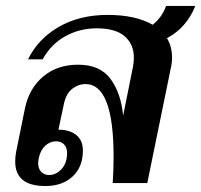

<svg xmlns="http://www.w3.org/2000/svg" viewBox="-20 -614 675 644"><path d="M540 -486Q557 -458 557 -422Q557 -403 553 -386L474 0H358Q361 -42 361 -88Q361 -332 267 -332Q242 -332 221 -315Q200 -298 193 -259L176 -179Q214 -179 236 -161Q258 -143 258 -109Q258 -54 223.5 -22Q189 10 132 10Q31 10 31 -72Q31 -88 34 -104L64 -252Q78 -318 125 -357.5Q172 -397 242 -397Q316 -397 351 -349Q386 -301 393 -226L426 -390Q429 -405 429 -421Q429 -465 398.5 -492Q368 -519 304 -519Q248 -519 200 -493Q152 -467 123 -415H74Q108 -484 177.5 -524Q247 -564 341 -564Q435 -564 492 -531Q523 -555 537 -594H635Q606 -521 540 -486ZM168 -140Q148 -140 132 -125.5Q116 -111 110 -84Q108 -72 108 -67Q108 -48 118.5 -37.5Q129 -27 145 -27Q168 -27 186.5 -47Q205 -67 205 -101Q205 -120 194.5 -130Q184 -140 168 -140Z"/></svg>

Font: Trirong SemiBold
Style: Italic
Weight: 600
Italic angle: -12°
Designer: Katatrad Team
Foundry: CadsonDemak
Version: Version 1.001